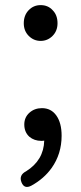

<svg xmlns="http://www.w3.org/2000/svg" viewBox="-20 -550 318 751"><path d="M82 120Q151 77 153 0Q149 1 142 1Q114 1 95 -15Q75 -33 75 -63Q75 -91 95 -109Q115 -127 144 -127Q180 -127 200.5 -98Q221 -69 221 -19Q221 52 182 107Q152 149 103 176Q75 191 64 163Q53 135 82 120ZM139 -390Q112 -390 92.5 -409.5Q73 -429 73 -459Q73 -490 92 -510Q111 -530 139 -530Q168 -530 186 -510Q205 -491 205 -459Q205 -429 185.5 -409.5Q166 -390 139 -390Z"/></svg>

Font: GenSenRounded TW R
Style: Regular
Weight: 400
Version: Version 1.501;PS 1;hotconv 16.6.51;makeotf.lib2.5.65220